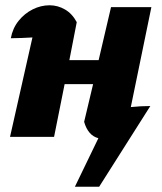

<svg xmlns="http://www.w3.org/2000/svg" viewBox="-20 -519 613 728"><path d="M18 0 103 -377Q82 -376 62 -375Q42 -374 21 -374Q28 -412 50.5 -440Q73 -468 104 -483.5Q135 -499 168 -499Q199 -499 226.5 -483Q254 -467 271 -435L243 -291H354L401 -492H554L476 -113Q495 -115 513.5 -116Q532 -117 550 -117L356 189H264L353 5Q314 -5 299 -57L333 -200H225L185 0Z"/></svg>

Font: Piazzolla ExtraBold
Style: Italic
Weight: 800
Italic angle: -11.3°
Designer: Juan Pablo del Peral
Foundry: Huerta Tipografica
Version: Version 1.330